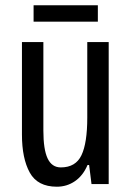

<svg xmlns="http://www.w3.org/2000/svg" viewBox="-20 -696 496 726"><path d="M391 -537V0H326L317 -72H311Q294 -32 263.5 -11Q233 10 195 10Q122 10 92.5 -43.5Q63 -97 63 -187V-537H144V-202Q144 -131 160 -97Q176 -63 210 -63Q266 -63 288 -109Q310 -155 310 -251V-537ZM350 -676V-614H107V-676Z"/></svg>

Font: Noto Sans Georgian ExtraCondensed
Style: Regular
Weight: 400
Width: 2
Designer: Monotype Design Team, Akaki Razmadze
Foundry: Google LLC
Version: Version 2.005; ttfautohint (v1.8.4.7-5d5b)